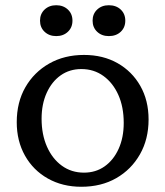

<svg xmlns="http://www.w3.org/2000/svg" viewBox="-20 -702 632 734"><path d="M291 12Q219 12 163 -19.5Q107 -51 75.5 -107Q44 -163 44 -235Q44 -311 77 -368.5Q110 -426 168 -459Q226 -492 301 -492Q374 -492 429.5 -460.5Q485 -429 516.5 -373.5Q548 -318 548 -245Q548 -170 515 -112Q482 -54 424.5 -21Q367 12 291 12ZM301 -42Q346 -42 380 -66Q414 -90 433.5 -133Q453 -176 453 -232Q453 -293 432.5 -339Q412 -385 375.5 -411.5Q339 -438 291 -438Q246 -438 212 -414Q178 -390 158.5 -347Q139 -304 139 -248Q139 -188 159.5 -141.5Q180 -95 216.5 -68.5Q253 -42 301 -42ZM195 -564Q168 -564 150.5 -580.5Q133 -597 133 -623Q133 -649 150.5 -665.5Q168 -682 195 -682Q222 -682 239.5 -665.5Q257 -649 257 -623Q257 -597 239.5 -580.5Q222 -564 195 -564ZM396 -564Q369 -564 351.5 -580.5Q334 -597 334 -623Q334 -649 351.5 -665.5Q369 -682 396 -682Q424 -682 441.5 -665.5Q459 -649 459 -623Q459 -597 441.5 -580.5Q424 -564 396 -564Z"/></svg>

Font: Platypi Light Light
Style: Regular
Weight: 300
Version: Version 1.200